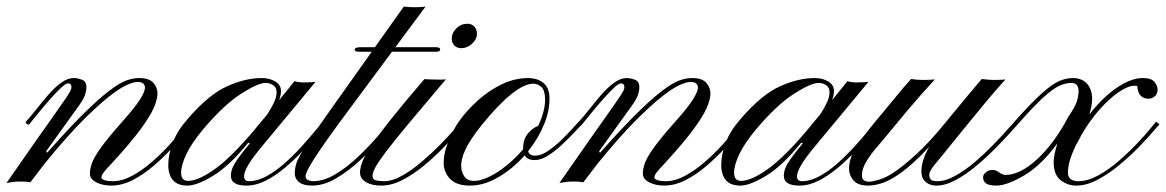

<svg xmlns="http://www.w3.org/2000/svg" viewBox="-26 -578 3637 599"><path d="M320.8 1Q293.9 1 274.2 -9.3Q254.4 -19.5 254.4 -36.6Q254.4 -49.8 260.3 -67.6Q266.1 -85.4 288.3 -116.7Q310.5 -147.9 358.4 -201.7Q397 -245.1 411.6 -269Q426.3 -293 426.3 -304.7Q426.3 -311.5 421.4 -316.9Q416.5 -322.3 402.8 -322.3Q393.1 -322.3 376.7 -315.9Q360.4 -309.6 337.9 -294.4Q299.3 -268.1 243.2 -213.1Q187 -158.2 114.3 -68.8L68.8 -9.3Q56.2 -11.7 40.5 -11.7Q22.9 -11.7 11.5 -10Q0 -8.3 -5.9 -6.8Q48.8 -85.9 85.4 -137.9Q122.1 -189.9 144.3 -221.2Q166.5 -252.4 177.5 -268.8Q188.5 -285.2 192.4 -292.2Q196.3 -299.3 196.8 -303.7Q197.8 -317.9 186 -317.9Q179.2 -317.9 164.6 -304.2Q149.9 -290.5 131.6 -270Q113.3 -249.5 95.7 -227.8Q78.1 -206.1 64.9 -189.9Q61.5 -188 56.2 -192.4Q53.2 -196.8 54.7 -198.2Q68.8 -213.4 86.7 -236.1Q104.5 -258.8 124 -281.5Q143.6 -304.2 164.1 -319.3Q184.6 -334.5 203.6 -334.5Q217.8 -334.5 231.7 -328.4Q245.6 -322.3 243.2 -299.3Q242.7 -291.5 238.3 -279.5Q233.9 -267.6 220.7 -249L118.2 -106.4L120.6 -101.1Q196.8 -187 247.8 -236.1Q298.8 -285.2 334 -308.6Q357.4 -324.2 375.2 -329.3Q393.1 -334.5 408.2 -334.5Q439.9 -334.5 452.9 -319.1Q465.8 -303.7 465.3 -285.2Q464.8 -265.6 452.4 -238.5Q439.9 -211.4 409.9 -171.1Q379.9 -130.9 325.7 -71.8Q300.8 -45.4 295.7 -37.8Q290.5 -30.3 290.5 -23.9Q290.5 -19 300.5 -15.9Q310.5 -12.7 325.7 -12.7Q355.5 -12.7 386.7 -29.8Q418 -46.9 447.5 -72.5Q477.1 -98.1 501.5 -125Q525.9 -151.9 542.2 -172.4Q558.6 -192.9 563.5 -198.2L573.7 -189.9Q567.9 -183.6 551 -162.6Q534.2 -141.6 508.8 -114Q483.4 -86.4 452.6 -60.1Q421.9 -33.7 388.2 -16.4Q354.5 1 320.8 1Z M559.1 1Q527.8 1 513.4 -16.1Q499 -33.2 499 -63Q499 -95.7 512.9 -132.8Q526.9 -169.9 559.1 -206.5Q625 -283.2 682.4 -308.8Q739.7 -334.5 790 -334.5Q815.4 -334.5 833 -323.7Q850.6 -313 850.6 -294.4Q850.6 -280.3 844.7 -265.6Q860.4 -284.2 871.3 -298.1Q882.3 -312 892.6 -324.7Q905.3 -320.8 921.9 -320.8Q928.7 -320.8 940.4 -321.3Q952.1 -321.8 958.5 -322.8L793.9 -124.5Q762.7 -87.4 749 -64.2Q735.4 -41 735.4 -28.3Q735.4 -12.7 750.5 -12.7Q776.9 -12.7 805.2 -28.1Q833.5 -43.5 860.8 -67.6Q888.2 -91.8 912.1 -117.9Q936 -144 954.3 -166.3Q972.7 -188.5 982.4 -199.2L992.2 -190.9Q981.4 -178.7 961.9 -155.8Q942.4 -132.8 917.2 -106Q892.1 -79.1 863 -54.7Q834 -30.3 803.5 -14.6Q772.9 1 743.2 1Q694.3 1 694.3 -29.3Q694.3 -40.5 698.5 -52Q702.6 -63.5 715.3 -81.8Q728 -100.1 753.4 -130.9L748.5 -132.8Q689 -59.6 638.4 -29.3Q587.9 1 559.1 1ZM561 -13.7Q592.3 -13.7 643.6 -50Q694.8 -86.4 766.6 -171.4Q778.3 -185.5 788.3 -197.8Q798.3 -210 807.6 -220.7Q818.8 -237.8 827.9 -256.3Q836.9 -274.9 836.9 -290Q836.9 -305.2 826.2 -312.3Q815.4 -319.3 802.7 -319.3Q778.8 -319.3 725.3 -284.9Q671.9 -250.5 607.9 -174.8Q571.3 -130.9 555.2 -96.7Q539.1 -62.5 539.1 -39.1Q539.1 -13.7 561 -13.7Z M947.3 1Q920.4 1 907 -9.8Q893.6 -20.5 893.6 -37.1Q893.6 -50.3 897 -63.2Q900.4 -76.2 911.6 -96.2Q922.9 -116.2 945.8 -150.1Q968.8 -184.1 1007.8 -239.3L1133.8 -416.5H1095.2Q1080.6 -416.5 1080.6 -422.9Q1080.6 -430.7 1099.1 -430.7H1143.6L1233.9 -557.6Q1240.2 -556.6 1250.7 -555.9Q1261.2 -555.2 1280.8 -555.7Q1290.5 -555.7 1301.8 -557.6L1207.5 -430.7H1333.5Q1347.2 -430.7 1347.2 -423.8Q1347.2 -416.5 1335 -416.5H1196.8L1067.9 -242.7Q1022 -181.2 994.1 -141.6Q966.3 -102.1 951.9 -79.1Q937.5 -56.2 932.4 -44.9Q927.2 -33.7 927.2 -28.3Q927.2 -13.7 951.7 -12.7Q985.4 -13.2 1021.2 -34.9Q1057.1 -56.6 1090.3 -88.1Q1123.5 -119.6 1149.9 -150.1Q1176.3 -180.7 1190.9 -198.2L1201.7 -189.9Q1187.5 -173.3 1160.2 -142.1Q1132.8 -110.8 1097.4 -77.9Q1062 -44.9 1023.4 -22Q984.9 1 947.3 1Z M1413.1 -427.7Q1399.4 -427.7 1391.4 -436.3Q1383.3 -444.8 1383.3 -458Q1383.3 -475.1 1397.7 -489.5Q1412.1 -503.9 1432.1 -503.9Q1445.8 -503.9 1453.9 -494.9Q1461.9 -485.8 1461.9 -473.1Q1461.9 -455.1 1446.5 -441.4Q1431.2 -427.7 1413.1 -427.7ZM1163.6 1Q1133.8 1 1115.5 -10Q1097.2 -21 1097.2 -39.6Q1097.2 -54.2 1104.5 -73.5Q1111.8 -92.8 1132.6 -124Q1153.3 -155.3 1193.1 -205.3Q1232.9 -255.4 1297.9 -331.1Q1302.2 -330.6 1318.8 -330.1Q1335.4 -329.6 1344.7 -329.6Q1353 -329.6 1357.2 -329.8Q1361.3 -330.1 1365.2 -330.6Q1293.9 -246.6 1248.8 -192.4Q1203.6 -138.2 1179.2 -106Q1154.8 -73.7 1145.5 -56.6Q1136.2 -39.6 1136.2 -29.3Q1136.2 -16.6 1149.9 -14.6Q1163.6 -12.7 1171.9 -12.7Q1198.2 -12.7 1229.5 -30.5Q1260.7 -48.3 1291.7 -75Q1322.8 -101.6 1349.4 -128.9Q1376 -156.2 1393.1 -176Q1410.2 -195.8 1413.1 -198.7L1422.9 -189.9Q1417.5 -184.1 1399.4 -163.1Q1381.3 -142.1 1354.5 -114.5Q1327.6 -86.9 1295.7 -60.5Q1263.7 -34.2 1229.7 -16.6Q1195.8 1 1163.6 1Z M1440.9 1Q1399.9 1 1380.4 -17.8Q1360.8 -36.6 1358.4 -64Q1356.9 -97.2 1372.3 -135.3Q1387.7 -173.3 1405.8 -199.2Q1429.7 -232.9 1463.9 -263.9Q1498 -294.9 1538.8 -314.7Q1579.6 -334.5 1622.6 -334.5Q1648.4 -334.5 1667.2 -321Q1686 -307.6 1688 -278.3Q1690.4 -236.8 1671.9 -191.2Q1653.3 -145.5 1621.6 -106.4Q1625 -92.3 1643.6 -92.3Q1661.6 -92.3 1683.1 -106.7Q1704.6 -121.1 1724.9 -140.6Q1745.1 -160.2 1759.8 -176.8Q1774.4 -193.4 1779.3 -198.2L1790 -189.9Q1780.8 -181.2 1763.7 -162.8Q1746.6 -144.5 1725.8 -125.2Q1705.1 -106 1683.3 -92.3Q1661.6 -78.6 1642.6 -78.6Q1619.1 -78.6 1610.8 -93.3Q1574.7 -52.2 1529.5 -25.6Q1484.4 1 1440.9 1ZM1453.6 -13.7Q1470.7 -13.7 1493.2 -23.4Q1515.6 -33.2 1538.1 -49.3Q1575.7 -76.2 1606 -112.3V-114.3Q1606 -144.5 1621.8 -162.4Q1637.7 -180.2 1652.8 -185.1Q1676.8 -234.9 1674.3 -274.4Q1672.9 -298.3 1661.9 -307.6Q1650.9 -316.9 1637.7 -316.9Q1609.4 -316.9 1568.1 -283.4Q1526.9 -250 1476.1 -187Q1439.9 -141.6 1425.5 -110.4Q1411.1 -79.1 1413.1 -56.2Q1413.1 -43 1422.1 -28.3Q1431.2 -13.7 1453.6 -13.7Z M2045.9 1Q2019 1 1999.3 -9.3Q1979.5 -19.5 1979.5 -36.6Q1979.5 -49.8 1985.4 -67.6Q1991.2 -85.4 2013.4 -116.7Q2035.6 -147.9 2083.5 -201.7Q2122.1 -245.1 2136.7 -269Q2151.4 -293 2151.4 -304.7Q2151.4 -311.5 2146.5 -316.9Q2141.6 -322.3 2127.9 -322.3Q2118.2 -322.3 2101.8 -315.9Q2085.4 -309.6 2063 -294.4Q2024.4 -268.1 1968.3 -213.1Q1912.1 -158.2 1839.4 -68.8L1793.9 -9.3Q1781.2 -11.7 1765.6 -11.7Q1748 -11.7 1736.6 -10Q1725.1 -8.3 1719.2 -6.8Q1773.9 -85.9 1810.5 -137.9Q1847.2 -189.9 1869.4 -221.2Q1891.6 -252.4 1902.6 -268.8Q1913.6 -285.2 1917.5 -292.2Q1921.4 -299.3 1921.9 -303.7Q1922.9 -317.9 1911.1 -317.9Q1904.3 -317.9 1889.6 -304.2Q1875 -290.5 1856.7 -270Q1838.4 -249.5 1820.8 -227.8Q1803.2 -206.1 1790 -189.9Q1786.6 -188 1781.2 -192.4Q1778.3 -196.8 1779.8 -198.2Q1793.9 -213.4 1811.8 -236.1Q1829.6 -258.8 1849.1 -281.5Q1868.7 -304.2 1889.2 -319.3Q1909.7 -334.5 1928.7 -334.5Q1942.9 -334.5 1956.8 -328.4Q1970.7 -322.3 1968.3 -299.3Q1967.8 -291.5 1963.4 -279.5Q1959 -267.6 1945.8 -249L1843.3 -106.4L1845.7 -101.1Q1921.9 -187 1972.9 -236.1Q2023.9 -285.2 2059.1 -308.6Q2082.5 -324.2 2100.3 -329.3Q2118.2 -334.5 2133.3 -334.5Q2165 -334.5 2178 -319.1Q2190.9 -303.7 2190.4 -285.2Q2189.9 -265.6 2177.5 -238.5Q2165 -211.4 2135 -171.1Q2105 -130.9 2050.8 -71.8Q2025.9 -45.4 2020.8 -37.8Q2015.6 -30.3 2015.6 -23.9Q2015.6 -19 2025.6 -15.9Q2035.6 -12.7 2050.8 -12.7Q2080.6 -12.7 2111.8 -29.8Q2143.1 -46.9 2172.6 -72.5Q2202.1 -98.1 2226.6 -125Q2251 -151.9 2267.3 -172.4Q2283.7 -192.9 2288.6 -198.2L2298.8 -189.9Q2293 -183.6 2276.1 -162.6Q2259.3 -141.6 2233.9 -114Q2208.5 -86.4 2177.7 -60.1Q2147 -33.7 2113.3 -16.4Q2079.6 1 2045.9 1Z M2284.2 1Q2252.9 1 2238.5 -16.1Q2224.1 -33.2 2224.1 -63Q2224.1 -95.7 2238 -132.8Q2252 -169.9 2284.2 -206.5Q2350.1 -283.2 2407.5 -308.8Q2464.8 -334.5 2515.1 -334.5Q2540.5 -334.5 2558.1 -323.7Q2575.7 -313 2575.7 -294.4Q2575.7 -280.3 2569.8 -265.6Q2585.4 -284.2 2596.4 -298.1Q2607.4 -312 2617.7 -324.7Q2630.4 -320.8 2647 -320.8Q2653.8 -320.8 2665.5 -321.3Q2677.2 -321.8 2683.6 -322.8L2519 -124.5Q2487.8 -87.4 2474.1 -64.2Q2460.4 -41 2460.4 -28.3Q2460.4 -12.7 2475.6 -12.7Q2502 -12.7 2530.3 -28.1Q2558.6 -43.5 2585.9 -67.6Q2613.3 -91.8 2637.2 -117.9Q2661.1 -144 2679.4 -166.3Q2697.8 -188.5 2707.5 -199.2L2717.3 -190.9Q2706.5 -178.7 2687 -155.8Q2667.5 -132.8 2642.3 -106Q2617.2 -79.1 2588.1 -54.7Q2559.1 -30.3 2528.6 -14.6Q2498 1 2468.3 1Q2419.4 1 2419.4 -29.3Q2419.4 -40.5 2423.6 -52Q2427.7 -63.5 2440.4 -81.8Q2453.1 -100.1 2478.5 -130.9L2473.6 -132.8Q2414.1 -59.6 2363.5 -29.3Q2313 1 2284.2 1ZM2286.1 -13.7Q2317.4 -13.7 2368.7 -50Q2419.9 -86.4 2491.7 -171.4Q2503.4 -185.5 2513.4 -197.8Q2523.4 -210 2532.7 -220.7Q2543.9 -237.8 2553 -256.3Q2562 -274.9 2562 -290Q2562 -305.2 2551.3 -312.3Q2540.5 -319.3 2527.8 -319.3Q2503.9 -319.3 2450.4 -284.9Q2397 -250.5 2333 -174.8Q2296.4 -130.9 2280.3 -96.7Q2264.2 -62.5 2264.2 -39.1Q2264.2 -13.7 2286.1 -13.7Z M2682.6 1Q2650.9 1 2637.2 -14.6Q2623.5 -30.3 2623 -48.3Q2621.1 -84.5 2650.1 -127Q2679.2 -169.4 2733.4 -232.9Q2752.4 -255.4 2773.2 -281.2Q2793.9 -307.1 2816.4 -331.5Q2833 -328.6 2855.5 -328.6Q2862.3 -328.6 2874.5 -329.1Q2886.7 -329.6 2890.6 -330.1Q2849.1 -285.6 2807.6 -236.3Q2766.1 -187 2733.4 -147Q2722.7 -133.8 2705.6 -114Q2688.5 -94.2 2675.5 -72Q2662.6 -49.8 2663.1 -28.8Q2663.1 -22 2668 -16.6Q2672.9 -11.2 2686.5 -11.2Q2696.3 -11.2 2717 -17.6Q2737.8 -23.9 2761.2 -39.1Q2793.9 -61 2835.4 -99.4Q2877 -137.7 2925.8 -198.2Q2936.5 -211.4 2943.4 -219.7Q2950.2 -228 2956.1 -234.9Q2973.1 -255.9 2993.2 -279.8Q3013.2 -303.7 3036.6 -331.5Q3052.2 -330.1 3058.6 -329.3Q3064.9 -328.6 3075.7 -328.6Q3098.6 -328.6 3110.8 -330.1Q3082 -298.8 3045.2 -254.4Q3008.3 -210 2972.2 -165.3Q2936 -120.6 2908.7 -86.9Q2885.3 -59.6 2879.2 -49.6Q2873 -39.6 2873 -30.3Q2873.5 -24.4 2877.2 -18.6Q2880.9 -12.7 2898.4 -12.7Q2924.3 -12.7 2954.8 -29.8Q2985.4 -46.9 3015.4 -72.5Q3045.4 -98.1 3071.5 -125Q3097.7 -151.9 3115.7 -172.4Q3133.8 -192.9 3139.2 -198.2L3148.9 -189.9Q3143.1 -183.6 3124.3 -162.6Q3105.5 -141.6 3078.1 -114Q3050.8 -86.4 3019.3 -60.1Q2987.8 -33.7 2955.6 -16.4Q2923.3 1 2895 1Q2875.5 1 2862.3 -10Q2849.1 -21 2848.6 -40.5Q2848.1 -58.1 2853.8 -77.1Q2859.4 -96.2 2873 -120.1Q2812 -54.2 2763.7 -24.9Q2738.8 -9.8 2718.3 -4.4Q2697.8 1 2682.6 1Z M3082.5 1Q3059.1 1 3050 -5.9Q3041 -12.7 3041 -24.9Q3041 -33.2 3049.8 -40.5Q3058.6 -47.9 3070.8 -47.9Q3080.1 -47.9 3090.8 -40.5Q3102.1 -32.2 3110.4 -32.2Q3156.7 -32.2 3210.2 -81.8Q3263.7 -131.3 3306.2 -212.4Q3327.6 -243.7 3333.3 -261.2Q3338.9 -278.8 3338.9 -293.9Q3338.9 -319.3 3315.9 -319.3Q3299.8 -319.3 3280 -310.8Q3260.3 -302.2 3229.7 -274.7Q3199.2 -247.1 3148.9 -189.9Q3145 -189 3140.1 -193.4Q3137.7 -195.8 3138.7 -198.2Q3191.9 -257.8 3224.4 -286.9Q3256.8 -315.9 3278.6 -325.2Q3300.3 -334.5 3321.3 -334.5Q3349.1 -334.5 3365.2 -316.9Q3381.3 -299.3 3381.3 -267.6Q3381.3 -251 3372.6 -220.7Q3395 -250.5 3423.1 -276.4Q3451.2 -302.2 3481.4 -318.4Q3511.7 -334.5 3540 -334.5Q3565.9 -334.5 3575.7 -322.5Q3585.4 -310.5 3585.4 -299.3Q3585.4 -284.2 3576.2 -277.1Q3566.9 -270 3557.6 -270Q3524.4 -270 3522 -310.1Q3518.6 -310.5 3513.7 -310.5Q3493.2 -310.5 3463.9 -290.5Q3434.6 -270.5 3403.6 -235.4Q3372.6 -200.2 3346.7 -155.3Q3343.3 -147.5 3338.9 -139.9Q3334.5 -132.3 3330.1 -124Q3315.9 -93.8 3310.8 -74.2Q3305.7 -54.7 3305.7 -40Q3305.7 -24.9 3314.9 -18.8Q3324.2 -12.7 3337.9 -12.7Q3367.7 -12.7 3400.4 -30.8Q3433.1 -48.8 3464.4 -75.9Q3495.6 -103 3521.5 -130.4Q3547.4 -157.7 3563.2 -177.2Q3579.1 -196.8 3581.1 -198.7L3591.3 -189.9Q3588.9 -188 3571.8 -168Q3554.7 -147.9 3527.6 -119.9Q3500.5 -91.8 3467 -64Q3433.6 -36.1 3398.7 -17.6Q3363.8 1 3331.5 1Q3304.7 1 3283 -15.9Q3261.2 -32.7 3261.2 -72.8Q3261.2 -93.8 3272.9 -130.9Q3224.1 -63.5 3169.9 -31.2Q3115.7 1 3082.5 1Z"/></svg>

Font: Pinyon Script
Style: Regular
Weight: 400
Designer: Nicole Fally, Eben Sorkin
Foundry: Sorkin Type Co.
Version: Version 1.008; ttfautohint (v1.8.4.7-5d5b)